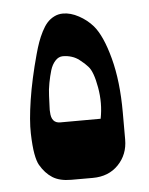

<svg xmlns="http://www.w3.org/2000/svg" viewBox="-41 -489 408 524"><g transform="rotate(-5 163.0 -227.0)"><path d="M117.3 -158.7Q92.7 -158.7 92 -189.3Q91.3 -192.7 92 -205Q92.7 -217.3 93.2 -233.8Q93.7 -250.3 97.2 -268.7Q100.7 -287 105.3 -302.5Q110 -318 119.2 -328Q128.3 -338 140 -338Q152.7 -338 164.2 -334.3Q175.7 -330.7 185 -323.3Q194.3 -316 197.8 -312.7Q201.3 -309.3 207.3 -303Q220.7 -288.7 228.5 -244.7Q236.3 -200.7 228 -159ZM133.3 0H192.3Q236 0 262.8 -27.8Q289.7 -55.7 289.7 -96.7V-171Q289.7 -256.3 272.7 -320Q255.7 -383.7 231.7 -411.7Q215.7 -430 193.5 -442Q171.3 -454 150.7 -454Q137.3 -454 126.2 -448.3Q115 -442.7 106.8 -433.5Q98.7 -424.3 91.5 -410.2Q84.3 -396 79.3 -382Q74.3 -368 69.3 -349.7Q51 -283 42.3 -226.8Q33.7 -170.7 34.7 -135.5Q35.7 -100.3 39.5 -79.5Q43.3 -58.7 49.3 -48.3Q63 -24.7 82.5 -12.3Q102 0 133.3 0Z"/></g></svg>

Font: Jomhuria
Style: Regular
Weight: 400
Designer: Arabic design by Kourosh Beigpour, Latin design by Eben Sorkin, engineering by Lasse Fister and Khaled Hosney
Version: Version 1.0000